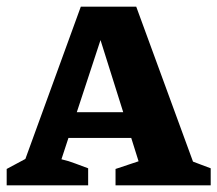

<svg xmlns="http://www.w3.org/2000/svg" viewBox="-30 -555 651 575"><path d="M548 -71Q562 -66 573 -61.5Q584 -57 601 -51V0H316V-49L385 -72L363 -142H175L154 -78Q176 -73 195 -65.5Q214 -58 234 -51V0H-10V-49L46 -79L212 -535H378ZM200 -219H339L271 -435Z"/></svg>

Font: Piazzolla SC
Style: Bold
Weight: 700
Designer: Juan Pablo del Peral
Foundry: Huerta Tipografica
Version: Version 1.330